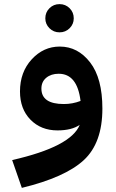

<svg xmlns="http://www.w3.org/2000/svg" viewBox="-20 -633 565 932"><path d="M200 -544Q200 -573 220 -593Q240 -613 269 -613Q298 -613 318 -593Q338 -573 338 -544Q338 -516 318 -496Q298 -476 269 -476Q240 -476 220 -496Q200 -516 200 -544ZM270 -407Q358 -407 417.5 -330Q477 -253 477 -106Q477 61 386.5 144.5Q296 228 86 279L39 144Q325 79 367 -27Q328 0 259 0Q179 0 128 -52Q77 -104 77 -189Q77 -283 134 -345Q191 -407 270 -407ZM181 -203Q181 -128 290 -128Q332 -128 371 -143Q355 -275 265 -275Q228 -275 204.5 -255.5Q181 -236 181 -203Z"/></svg>

Font: FiraGO
Style: Bold
Weight: 700
Designer: bBox Type
Foundry: bBox Type GmbH
Version: Version 1.001;PS 001.001;hotconv 1.0.88;makeotf.lib2.5.64775